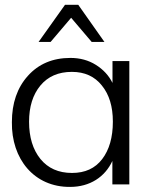

<svg xmlns="http://www.w3.org/2000/svg" viewBox="-20 -749 657 780"><path d="M185.5 -578.6 269 -676.8 352.5 -578.6H404.3L297.9 -729.5H244.1L136.7 -578.6ZM272.5 -46.4C217.8 -46.4 174.8 -65.4 144 -103.5C113.3 -141.6 98.1 -191.9 98.1 -254.4C98.1 -315.4 113.3 -364.3 144 -401.4C174.8 -438.5 217.3 -457 272 -457C324.2 -457 364.7 -438.5 394 -401.4C423.8 -364.7 438.5 -315.9 438.5 -254.9C438.5 -190.9 423.8 -140.1 395 -102.5C366.2 -64.9 325.7 -46.4 272.5 -46.4ZM265.1 10.3C345.2 10.3 406.7 -30.3 436.5 -95.2V0H505.4V-501H437V-412.1C422.4 -441.9 399.9 -466.3 369.6 -485.4C339.4 -504.4 304.7 -513.7 266.1 -513.7C194.3 -513.7 136.7 -489.3 93.3 -440.9C49.8 -392.6 28.3 -329.6 28.3 -252.9C25.9 -103.5 118.7 11.7 265.1 10.3Z"/></svg>

Font: Ride Light
Style: Regular
Weight: 300
Version: Version 3.000